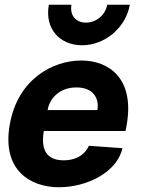

<svg xmlns="http://www.w3.org/2000/svg" viewBox="-20 -770 611 806"><path d="M227 16C347 16 472 -48 494 -148L353 -158C345 -138 317 -97 247 -97C177 -97 150 -140 164 -220H507L512 -247C545 -437 441 -516 321 -516C201 -516 54 -437 21 -247C-13 -56 107 16 227 16ZM180 -308C188 -358 231 -403 301 -403C371 -403 397 -358 389 -308ZM185 -750C167 -650 230 -580 325 -580C417 -580 507 -650 525 -750H430C422 -705 382 -675 341 -675C299 -675 272 -705 280 -750Z"/></svg>

Font: Uncut Sans
Style: Bold Italic
Weight: 700
Italic angle: -10°
Designer: Kasper Nordkvist
Foundry: Uncut Type
Version: Version 1.111;FEAKit 1.0